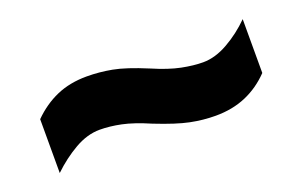

<svg xmlns="http://www.w3.org/2000/svg" viewBox="-39 -562 660 419"><g transform="rotate(-20 291.5 -352.5)"><path d="M273 -295Q236 -311 209.5 -316.5Q183 -322 160 -322Q131 -322 101.5 -305Q72 -288 46 -263V-388Q72 -414 103 -427.5Q134 -441 173 -441Q202 -441 231.5 -435.5Q261 -430 309 -410Q346 -394 373.5 -388.5Q401 -383 423 -383Q451 -383 481 -400Q511 -417 536 -442V-317Q511 -291 479.5 -277.5Q448 -264 409 -264Q380 -264 350.5 -270Q321 -276 273 -295Z"/></g></svg>

Font: Noto Sans Khmer ExtraBold
Style: Regular
Weight: 800
Version: Version 2.003